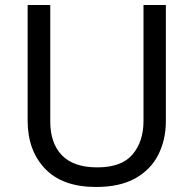

<svg xmlns="http://www.w3.org/2000/svg" viewBox="-20 -734 771 764"><path d="M640 -252Q640 -178 610 -118.5Q580 -59 518.5 -24.5Q457 10 362 10Q229 10 159.5 -62.5Q90 -135 90 -254V-714H180V-251Q180 -164 226.5 -116Q273 -68 367 -68Q464 -68 507.5 -119.5Q551 -171 551 -252V-714H640Z"/></svg>

Font: Noto Sans Gothic
Style: Regular
Weight: 400
Designer: Monotype Design Team
Foundry: Monotype Imaging Inc.
Version: Version 2.001; ttfautohint (v1.8.4.7-5d5b)